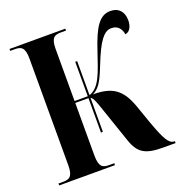

<svg xmlns="http://www.w3.org/2000/svg" viewBox="-130 -832 892 944"><g transform="rotate(-20 316.5 -360.0)"><path d="M20 0H312V-10H285C253 -10 233 -18 233 -78V-354H302V-174H312V-352C325 -345 332 -327 351 -270L411 -95C436 -21 471 0 566 0H629V-10H626C598 -10 580 -42 545 -139L512 -233C477 -334 427 -364 329 -364C378 -387 393 -445 427 -525C470 -625 499 -639 525 -639C561 -639 576 -613 580 -587C604 -590 617 -616 617 -647C617 -692 592 -720 549 -720C493 -720 461 -672 423 -557C388 -453 368 -385 312 -366V-544H302V-364H233V-637C233 -696 253 -704 285 -704H312V-714H20V-704H44C76 -704 96 -696 96 -637V-78C96 -18 76 -10 44 -10H20Z"/></g></svg>

Font: Noto Serif Display ExtraCondensed ExtraBold
Style: Regular
Weight: 800
Width: 2
Designer: Monotype Design Team
Foundry: Monotype Imaging Inc.
Version: Version 2.009